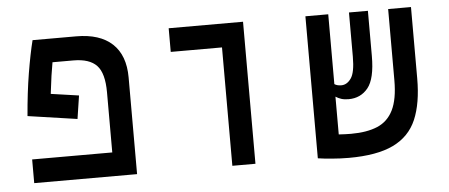

<svg xmlns="http://www.w3.org/2000/svg" viewBox="-44 -683 1847 789"><g transform="rotate(-5 879.0 -288.5)"><path d="M283.2 -342.8 268.6 -247.1 64.9 -276.9Q72.8 -373 85.9 -452.4Q99.1 -531.7 112.8 -585.9H292.5Q390.1 -585.9 441.4 -538.1Q492.7 -490.2 492.7 -398.9V0H68.4V-97.7H398.9V-345.7Q398.9 -424.8 368.9 -456.5Q338.9 -488.3 272.5 -488.3H186.5Q182.1 -464.8 177.5 -433.3Q172.9 -401.9 168 -359.4Z M885.7 0V-488.3H674.3V-585.9H981V0Z M1365.7 9.3Q1331.5 9.3 1295.9 6.3Q1260.3 3.4 1238.8 0V-0.5H1238.3V-585.9H1332.5V-297.9Q1343.3 -290.5 1360.8 -290.5Q1384.3 -290.5 1401.1 -314.5Q1418 -338.4 1418 -403.3V-585.9H1496.1V-399.9Q1496.1 -305.7 1465.8 -268.3Q1435.5 -231 1385.7 -231Q1368.2 -231 1355.5 -235.1Q1342.8 -239.3 1332.5 -246.1V-90.3Q1345.7 -89.4 1358.9 -88.9Q1372.1 -88.4 1383.3 -88.4Q1448.7 -88.4 1492.2 -106.7Q1535.6 -125 1557.6 -169.4Q1579.6 -213.9 1579.6 -292V-585.9H1673.8V-291.5Q1673.8 -189 1645.3 -122.3Q1616.7 -55.7 1549.3 -23.2Q1481.9 9.3 1365.7 9.3Z"/></g></svg>

Font: CaskaydiaCove NFP
Style: Regular
Weight: 400
Designer: Aaron Bell
Foundry: Saja Typeworks
Version: Version 2111.001; VTT 6.35;Nerd Fonts 3.1.1